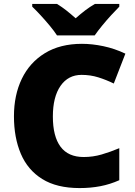

<svg xmlns="http://www.w3.org/2000/svg" viewBox="-20 -947 689 977"><path d="M395 -566Q327 -566 288 -510Q249 -454 249 -354Q249 -253 288 -200.5Q327 -148 406 -148Q453 -148 497.5 -161Q542 -174 587 -193V-30Q540 -9 490.5 0.5Q441 10 385 10Q269 10 195 -36Q121 -82 86 -164.5Q51 -247 51 -355Q51 -463 91 -546Q131 -629 208.5 -676.5Q286 -724 397 -724Q449 -724 506 -712Q563 -700 618 -674L559 -522Q520 -541 480 -553.5Q440 -566 395 -566ZM270 -767Q255 -790 232.5 -817Q210 -844 186.5 -869.5Q163 -895 144 -913V-927H270Q296 -911 317.5 -894Q339 -877 365 -854Q391 -877 414 -894.5Q437 -912 463 -927H587V-913Q570 -896 546.5 -870.5Q523 -845 500.5 -817.5Q478 -790 462 -767Z"/></svg>

Font: Noto Sans Oriya Blk
Style: Regular
Weight: 900
Designer: Amélie Bonet and Sol Matas
Foundry: Google LLC
Version: Version 2.006; ttfautohint (v1.8.4.7-5d5b)